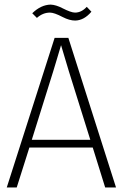

<svg xmlns="http://www.w3.org/2000/svg" viewBox="-20 -826 541 846"><path d="M53.7 0 109.4 -175.8H388.7L443.4 0H491.2L281.2 -659.2H220.7L9.8 0ZM214.8 -512.7Q218.8 -525.4 229.5 -561.5Q244.1 -609.4 249 -627Q253.9 -609.4 268.6 -561.5Q279.3 -525.4 283.2 -512.7L377.9 -210H120.1ZM310.5 -770.5Q293 -770.5 254.9 -790Q226.6 -804.7 203.1 -805.7Q160.2 -804.7 122.1 -767.6L142.6 -747.1Q168.9 -770.5 200.2 -770.5Q218.8 -770.5 255.9 -751Q286.1 -735.4 311.5 -735.4Q350.6 -736.3 382.8 -774.4L362.3 -795.9Q338.9 -770.5 310.5 -770.5Z"/></svg>

Font: Yaldevi Colombo ExtraLight
Style: Regular
Weight: 275
Designer: Sol Matas, Denzil Rajitha, Kosala Senevirathne and Pathum Egodawatta
Foundry: Mooniak
Version: Version 1.020 ; ttfautohint (v1.6)